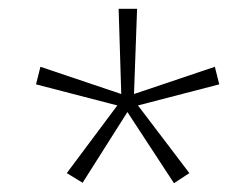

<svg xmlns="http://www.w3.org/2000/svg" viewBox="-20 -765 571 437"><path d="M132 -371 168 -349 270 -510 376 -348 411 -371 294 -525 479 -573 469 -613 285 -551 292 -745H250L256 -551L72 -613L62 -573L247 -525Z"/></svg>

Font: Noto Sans Devanagari UI Condensed ExtraLight
Style: Regular
Weight: 200
Width: 3
Designer: Jelle Bosma - Monotype Design Team
Foundry: Monotype Imaging Inc.
Version: Version 2.004